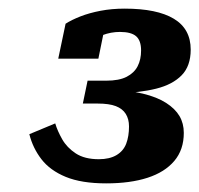

<svg xmlns="http://www.w3.org/2000/svg" viewBox="-20 -786 462 445"><path d="M258 -712Q284 -712 295.5 -702Q307 -692 307 -669Q307 -648 299 -632.5Q291 -617 273.5 -608Q256 -599 226 -599H183L172 -546H206Q233 -546 248.5 -540Q264 -534 271.5 -522Q279 -510 279 -493Q279 -470 272.5 -453Q266 -436 250 -426.5Q234 -417 209 -417Q176 -417 155.5 -430.5Q135 -444 124 -463.5Q113 -483 108 -500L48 -475Q56 -443 76 -417Q96 -391 132.5 -376Q169 -361 226 -361Q282 -361 322 -374Q362 -387 384 -413Q406 -439 406 -478Q406 -500 396 -517Q386 -534 365 -547.5Q344 -561 311 -569Q278 -577 233 -578L253 -570Q304 -571 342 -580.5Q380 -590 401 -611.5Q422 -633 422 -671Q422 -719 383 -742.5Q344 -766 269 -766Q239 -766 213 -761Q187 -756 166.5 -748Q146 -740 132 -731L115 -650H208L222 -719Q214 -718 206 -712.5Q198 -707 193 -700Q188 -693 185 -687Q198 -697 217.5 -704.5Q237 -712 258 -712Z"/></svg>

Font: Roboto Serif 20pt
Style: Bold Italic
Weight: 700
Italic angle: -10°
Version: Version 1.007